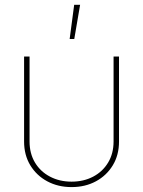

<svg xmlns="http://www.w3.org/2000/svg" viewBox="-20 -762 589 790"><path d="M274.4 7.8Q218.8 7.8 174.6 -15.9Q130.4 -39.6 104.7 -81.8Q79.1 -124 79.1 -179.7V-529.3H101.6V-179.7Q101.6 -130.4 124 -93Q146.5 -55.7 185.8 -35.2Q225.1 -14.6 274.4 -14.6Q324.2 -14.6 363.3 -35.2Q402.3 -55.7 424.8 -93Q447.3 -130.4 447.3 -179.7V-529.3H469.7V-179.7Q469.7 -124 444.1 -81.8Q418.5 -39.6 374.5 -15.9Q330.6 7.8 274.4 7.8ZM266.6 -601.6 285.2 -742.2H309.6L285.6 -601.6Z"/></svg>

Font: Inter 24pt Thin
Style: Regular
Weight: 250
Designer: Rasmus Andersson
Foundry: rsms
Version: Version 4.001;git-66647c0bb